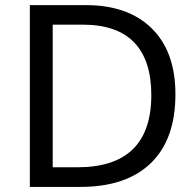

<svg xmlns="http://www.w3.org/2000/svg" viewBox="-20 -734 770 754"><path d="M668.9 -363.8Q668.9 -187 572.5 -93.5Q476.1 0 295.9 0H97.2V-713.9H316.9Q483.4 -713.9 576.2 -622.3Q668.9 -530.8 668.9 -363.8ZM574.2 -360.8Q574.2 -497.1 507.1 -567.1Q439.9 -637.2 304.2 -637.2H187V-77.1H284.2Q574.2 -77.1 574.2 -360.8Z"/></svg>

Font: Noto Sans Historic
Style: Regular
Weight: 400
Designer: Monotype Design Team
Foundry: Monotype Imaging Inc.
Version: Version 0.71 uh